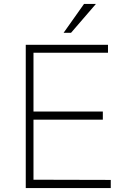

<svg xmlns="http://www.w3.org/2000/svg" viewBox="-20 -949 649 969"><path d="M110 -723H525V-683H149V-386H499V-345H149V-42L539 -41V0H110ZM464 -929 338.5 -783.5H301L404 -929Z"/></svg>

Font: Public Sans VF
Style: Regular
Weight: 400
Designer: Pablo Impallari, Rodrigo Fuenzalida (Modified by Dan O. Williams and USWDS)
Version: Version 1.003